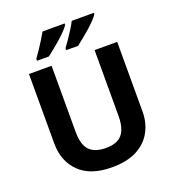

<svg xmlns="http://www.w3.org/2000/svg" viewBox="-164 -1060 1085 1197"><g transform="rotate(-20 378.0 -462.0)"><path d="M670.5 -252Q670.5 -178 638 -118.5Q605.6 -59 540.1 -24.5Q474.7 10 374.8 10Q232.9 10 159 -62.5Q85.1 -135 85.1 -254V-714H235.1V-276.6Q235.1 -188.6 271.3 -152.4Q307.4 -116.2 378.8 -116.2Q429 -116.2 460.2 -133.3Q491.4 -150.4 505.9 -186.5Q520.5 -222.6 520.5 -277.6V-714H670.5ZM595.2 -924.2Q587.2 -911.2 568.2 -891.2Q549.3 -871.2 524.4 -849.2Q499.5 -827.2 475.1 -807.7Q450.6 -788.2 432.7 -774.2H354.1V-787.1Q368.1 -806.1 386.1 -832.1Q404.1 -858.1 421 -885.2Q438 -912.2 449 -934.2H595.2ZM401.5 -924.2Q393.5 -911.2 374.5 -891.2Q355.6 -871.2 330.7 -849.2Q305.8 -827.2 281.4 -807.7Q256.9 -788.2 239 -774.2H160.4V-787.1Q174.4 -806.1 191.9 -832.1Q209.4 -858.1 226.3 -885.2Q243.3 -912.2 255.3 -934.2H401.5Z"/></g></svg>

Font: Noto Sans Hebrew
Style: Regular
Weight: 400
Designer: Monotype Design Team
Foundry: Monotype Imaging Inc.
Version: Version 2.003;January 10, 2023;FontCreator 14.0.0.2877 64-bi